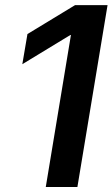

<svg xmlns="http://www.w3.org/2000/svg" viewBox="-20 -748 450 768"><path d="M410.2 -727.5 289.6 0H163.1L263.7 -607.9H261.2L69.3 -491.2L89.8 -611.8L280.3 -727.5Z"/></svg>

Font: Inter 24pt SemiBold
Style: Italic
Weight: 600
Italic angle: -9.3988°
Designer: Rasmus Andersson
Foundry: rsms
Version: Version 4.001;git-66647c0bb